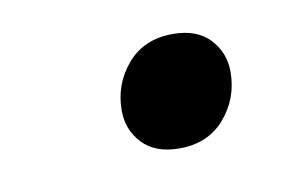

<svg xmlns="http://www.w3.org/2000/svg" viewBox="-33 -556 366 236"><g transform="rotate(-10 150.0 -438.0)"><path d="M176 -368Q146 -368 130 -385Q114 -402 114 -426Q114 -459 135 -483.5Q156 -508 192 -508Q222 -508 238 -491Q254 -474 254 -450Q254 -417 233 -392.5Q212 -368 176 -368Z"/></g></svg>

Font: Source Serif 4 Caption
Style: Italic
Weight: 400
Italic angle: -12°
Designer: Frank Grießhammer
Foundry: Adobe Systems Incorporated
Version: Version 4.004;hotconv 1.0.117;makeotfexe 2.5.65602